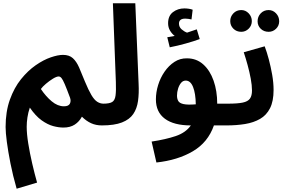

<svg xmlns="http://www.w3.org/2000/svg" viewBox="-20 -756 1736 1165"><path d="M81 389Q58 309 43.5 235.5Q29 162 21.5 105Q14 48 14 15Q14 -79 40 -151.5Q66 -224 107.5 -275.5Q149 -327 196.5 -360Q244 -393 288 -408Q332 -423 362 -423Q400 -423 422 -403Q444 -383 460 -346.5Q476 -310 495 -262Q517 -209 534.5 -179.5Q552 -150 570 -138.5Q588 -127 608 -127Q641 -127 656.5 -108Q672 -89 672 -63Q672 -33 653 -14Q634 5 598 5Q562 5 532.5 -8.5Q503 -22 477 -48Q461 -18 433.5 0Q406 18 365 18Q336 18 302.5 9Q269 0 232.5 -26Q196 -52 161 -103Q151 -74 146.5 -44Q142 -14 142 13Q142 56 151.5 115Q161 174 175.5 236.5Q190 299 205 352ZM368 -111Q396 -111 404 -127Q412 -143 405 -163Q385 -217 373 -245Q361 -273 353 -282.5Q345 -292 336 -292Q323 -292 301 -278.5Q279 -265 258.5 -247.5Q238 -230 228 -216Q258 -171 294 -141Q330 -111 368 -111Z M598 5 607 -127Q644 -127 660.5 -137Q677 -147 681 -176Q685 -205 683 -259L665 -736H801L821 -248Q824 -190 817.5 -143.5Q811 -97 788.5 -64Q766 -31 720 -13Q674 5 598 5Z M1010 -469 995 -530Q1022 -535 1040 -538Q1023 -551 1011.5 -570.5Q1000 -590 1000 -615Q1000 -660 1029.5 -682.5Q1059 -705 1099 -705Q1111 -705 1125 -703Q1139 -701 1149 -697L1142 -638Q1133 -640 1123.5 -641.5Q1114 -643 1104 -643Q1066 -643 1066 -613Q1066 -592 1082 -578Q1098 -564 1115 -558Q1147 -568 1174 -578L1192 -519Q1157 -506 1107 -492Q1057 -478 1010 -469Z M929 230 900 103Q986 90 1046.5 69.5Q1107 49 1138 5Q1035 5 980.5 -35.5Q926 -76 926 -153Q926 -196 939.5 -240Q953 -284 978.5 -321Q1004 -358 1038.5 -380.5Q1073 -403 1115 -402Q1172 -402 1213 -365.5Q1254 -329 1276 -266.5Q1298 -204 1298 -127H1363Q1395 -127 1411.5 -108.5Q1428 -90 1428 -63Q1428 -31 1409.5 -13Q1391 5 1354 5H1278Q1242 108 1150 162Q1058 216 929 230ZM1054 -176Q1054 -157 1061.5 -143.5Q1069 -130 1093.5 -124.5Q1118 -119 1168 -123Q1167 -189 1151.5 -228Q1136 -267 1107 -267Q1090 -267 1078.5 -253Q1067 -239 1060.5 -218Q1054 -197 1054 -176Z M1444 -563Q1415 -563 1396 -582Q1377 -601 1377 -628Q1377 -655 1396 -675Q1415 -695 1444 -695Q1470 -695 1489 -675Q1508 -655 1508 -628Q1508 -601 1489 -582Q1470 -563 1444 -563ZM1610 -563Q1581 -563 1562 -581.5Q1543 -600 1543 -627Q1543 -655 1562 -675Q1581 -695 1610 -695Q1636 -695 1655 -675Q1674 -655 1674 -627Q1674 -600 1655 -581.5Q1636 -563 1610 -563Z M1354 5 1364 -127Q1421 -127 1452.5 -133.5Q1484 -140 1496.5 -157.5Q1509 -175 1509 -207Q1509 -238 1501.5 -278.5Q1494 -319 1482.5 -361Q1471 -403 1459 -439L1586 -475Q1599 -441 1611 -396Q1623 -351 1631.5 -302.5Q1640 -254 1640 -210Q1640 -142 1618.5 -99.5Q1597 -57 1558 -34.5Q1519 -12 1467 -3.5Q1415 5 1354 5Z"/></svg>

Font: Noto Sans Arabic Cond
Style: Bold
Weight: 700
Width: 3
Designer: Monotype Design Team, Nadine Chahine, Nizar Qandah and Khaled Hosny
Foundry: Monotype Imaging Inc.
Version: Version 2.012; ttfautohint (v1.8.4.7-5d5b)